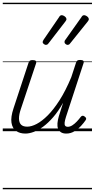

<svg xmlns="http://www.w3.org/2000/svg" viewBox="-20 -950 686 1390"><path d="M164 17Q123 17 96 -2.5Q69 -22 63 -62.5Q57 -103 78 -166L186 -494Q190 -506 196 -510.5Q202 -515 216 -515Q233 -515 239 -509Q245 -503 241 -491L131 -161Q117 -120 117.5 -91Q118 -62 132.5 -47.5Q147 -33 177 -33Q208 -33 246 -53Q284 -73 326 -115Q368 -157 411.5 -225Q455 -293 496 -391L530 -495Q534 -508 540.5 -512Q547 -516 560 -516Q576 -516 582.5 -510.5Q589 -505 585 -493L458 -105Q450 -80 448 -63.5Q446 -47 452 -39.5Q458 -32 470 -32Q487 -32 504 -43Q521 -54 536.5 -70.5Q552 -87 564 -103Q570 -111 577 -112Q584 -113 592 -107Q602 -100 603.5 -93.5Q605 -87 600 -80Q588 -62 567.5 -39.5Q547 -17 519.5 0Q492 17 460 17Q436 17 421.5 7.5Q407 -2 400.5 -18.5Q394 -35 396 -58Q398 -81 406 -109L437 -206Q402 -144 365 -101.5Q328 -59 292.5 -33Q257 -7 224 5Q191 17 164 17ZM312 -625Q306 -625 297.5 -631Q289 -637 289 -645Q289 -649 290.5 -653Q292 -657 296 -663L407 -825Q411 -833 416 -836.5Q421 -840 427 -840Q433 -840 441 -836Q449 -832 455 -825.5Q461 -819 461 -811Q461 -806 458.5 -802.5Q456 -799 453 -794L331 -636Q326 -629 321 -627Q316 -625 312 -625ZM469 -625Q463 -625 455 -631Q447 -637 447 -645Q447 -649 448 -653Q449 -657 454 -663L569 -825Q573 -833 578 -836.5Q583 -840 589 -840Q595 -840 603 -836Q611 -832 617 -825.5Q623 -819 623 -811Q623 -806 620.5 -802.5Q618 -799 615 -794L488 -636Q483 -629 478.5 -627Q474 -625 469 -625ZM0 410H646V420H0ZM0 -20H646V0H0ZM0 -505H646V-500H0ZM0 -930H646V-920H0Z"/></svg>

Font: Playwrite DE LA Guides
Style: Regular
Weight: 400
Designer: Veronika Burian, José Scaglione
Foundry: TypeTogether
Version: Version 1.003